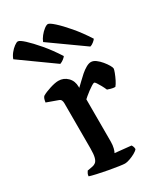

<svg xmlns="http://www.w3.org/2000/svg" viewBox="-190 -837 785 914"><g transform="rotate(-30 202.5 -379.5)"><path d="M218 0Q210 0 186 -3.5Q162 -7 132 -12.5Q102 -18 75.5 -24Q49 -30 37 -34Q37 -42 40.5 -49Q44 -56 47 -60L75 -65Q86 -67 94 -73.5Q102 -80 106.5 -96.5Q111 -113 111 -145V-394Q111 -402 108 -409Q105 -416 96 -419L35 -441Q37 -455 40 -462Q43 -469 47 -472Q64 -482 92.5 -491Q121 -500 139 -500Q168 -500 188.5 -479.5Q209 -459 209 -427V-421Q219 -430 232.5 -443.5Q246 -457 261 -470Q276 -483 291 -491.5Q306 -500 318 -500Q331 -500 344.5 -490Q358 -480 370 -465.5Q382 -451 389.5 -438Q397 -425 397 -419Q397 -414 391 -398Q385 -382 376.5 -365Q368 -348 360 -339Q348 -339 336.5 -342.5Q325 -346 319 -348Q313 -362 305.5 -375.5Q298 -389 292 -398Q286 -407 282 -407Q278 -407 267.5 -400.5Q257 -394 245 -385Q233 -376 223.5 -368Q214 -360 211 -357V-125Q211 -105 207 -89.5Q203 -74 199 -68L287 -59Q289 -57 292 -50.5Q295 -44 295 -35Q289 -27 274.5 -19Q260 -11 244 -5.5Q228 0 218 0ZM188 -565 5 -696Q10 -711 21.5 -725.5Q33 -740 46 -749.5Q59 -759 66 -759Q76 -759 100 -737Q124 -715 156.5 -677Q189 -639 221 -589Q217 -583 208 -576Q199 -569 188 -565ZM353 -565 169 -696Q174 -710 185.5 -724.5Q197 -739 210 -749Q223 -759 231 -759Q240 -759 264.5 -737Q289 -715 321.5 -677Q354 -639 386 -589Q382 -583 372 -575Q362 -567 353 -565Z"/></g></svg>

Font: Texturina Medium
Style: Regular
Weight: 500
Designer: Guillermo Torres Carreño
Foundry: Omnibus-Type
Version: Version 1.003